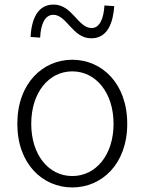

<svg xmlns="http://www.w3.org/2000/svg" viewBox="-20 -809 634 842"><path d="M297 13C426 13 538 -89 538 -266C538 -444 426 -547 297 -547C168 -547 56 -444 56 -266C56 -89 168 13 297 13ZM297 -37C193 -37 117 -130 117 -266C117 -402 193 -496 297 -496C401 -496 478 -402 478 -266C478 -130 401 -37 297 -37ZM380 -641C453 -641 476 -711 481 -782L438 -785C435 -730 418 -686 382 -686C322 -686 297 -789 215 -789C142 -789 118 -720 114 -647L156 -644C159 -702 176 -744 214 -744C273 -744 298 -641 380 -641Z"/></svg>

Font: Source Han Sans SC Light
Style: Regular
Weight: 300
Designer: Ryoko NISHIZUKA (kana & ideographs); Paul D. Hunt (Latin, Greek & Cyrillic); Wenlong ZHANG (bopomofo); Sandoll Communica
Foundry: Adobe Systems Incorporated
Version: Version 1.004;PS 1.004;hotconv 1.0.82;makeotf.lib2.5.63406